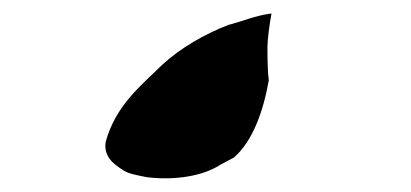

<svg xmlns="http://www.w3.org/2000/svg" viewBox="-20 -288 610 285"><path d="M383 -268C380 -252 377 -229 377 -218C377 -206 377 -183 379 -169C371 -123 355 -78 327 -54L308 -44C281 -26 238 -20 198 -25C188 -27 169 -30 162 -36C149 -44 133 -56 137 -78C152 -131 187 -159 221 -192C248 -217 285 -238 319 -251C339 -256 359 -265 383 -268Z"/></svg>

Font: Photofail
Style: It
Weight: 400
Foundry: Cannot Into Space Fonts
Version: Version 0.97